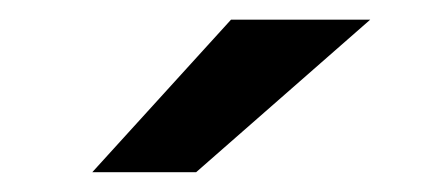

<svg xmlns="http://www.w3.org/2000/svg" viewBox="-20 -752 440 196"><path d="M180.2 -576.2H74.2L215.8 -731.9H357.9Z"/></svg>

Font: Overpass
Style: Regular
Weight: 400
Designer: Delve Withrington
Foundry: Delve Fonts
Version: Version 1.001